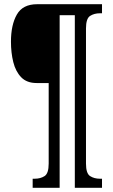

<svg xmlns="http://www.w3.org/2000/svg" viewBox="-20 -780 536 911"><path d="M135 111V68H145Q172 68 191.5 55.5Q211 43 211 -4V-386H154Q107 -386 80.5 -413.5Q54 -441 43 -485.5Q32 -530 32 -582Q32 -662 60 -711Q88 -760 156 -760H464V-717H454Q427 -717 407.5 -704.5Q388 -692 388 -645V-4Q388 43 407.5 55.5Q427 68 454 68H464V111H335V-708H263V111Z"/></svg>

Font: Noto Serif ExtraCondensed Medium
Style: Regular
Weight: 500
Width: 2
Designer: Monotype Design Team
Foundry: Monotype Imaging Inc.
Version: Version 2.015